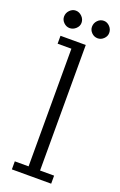

<svg xmlns="http://www.w3.org/2000/svg" viewBox="-128 -668 442 707"><g transform="rotate(20 93.0 -315.0)"><path d="M19 0V-31.5H73V-492.5H19V-523.5H118V-31.5H173V0ZM150.5 -561.5Q136.5 -561.5 126.5 -571.5Q116.5 -581.5 116.5 -594.5Q116.5 -609 126.5 -619.5Q136.5 -630 150.5 -630Q163.5 -630 173.8 -619.5Q184 -609 184 -594.5Q184 -581.5 173.8 -571.5Q163.5 -561.5 150.5 -561.5ZM40.5 -561.5Q27.5 -561.5 17.2 -571.5Q7 -581.5 7 -594.5Q7 -609 17.2 -619.5Q27.5 -630 40.5 -630Q54 -630 64.8 -619.5Q75.5 -609 75.5 -594.5Q75.5 -581.5 64.8 -571.5Q54 -561.5 40.5 -561.5Z"/></g></svg>

Font: Imbue Thin 10pt ExtraLight
Style: Regular
Weight: 250
Version: Version 1.102